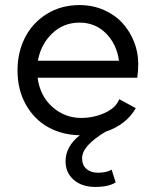

<svg xmlns="http://www.w3.org/2000/svg" viewBox="-20 -530 611 765"><path d="M49.8 -250Q49.8 -321.3 79.6 -380.1Q109.4 -439 166.5 -474.4Q223.6 -509.8 296.9 -509.8Q349.6 -509.8 394.3 -490Q439 -470.2 468.5 -437.5Q498 -404.8 514.4 -362.8Q530.8 -320.8 530.8 -275.9Q530.8 -248.5 526.9 -220.2H129.9Q139.6 -147 189.2 -103.5Q238.8 -60.1 303.2 -60.1Q353.5 -60.1 397.9 -80.3Q442.4 -100.6 455.1 -134.8L521 -99.1Q483.9 -33.2 399.9 -4.9Q352.1 24.4 329.6 50Q307.1 75.7 307.1 101.1Q307.1 127.9 324.5 143.1Q341.8 158.2 370.1 158.2Q404.8 158.2 424.8 146L440.9 196.8Q412.6 214.8 359.9 214.8Q306.2 214.8 273.7 186.5Q241.2 158.2 241.2 112.8Q241.2 53.7 297.9 8.8Q228.5 7.8 172.6 -22.9Q116.7 -53.7 83.3 -112.8Q49.8 -171.9 49.8 -250ZM130.9 -288.1H454.1Q444.8 -354.5 402.1 -397.2Q359.4 -439.9 296.9 -439.9Q232.9 -439.9 187.7 -396.5Q142.6 -353 130.9 -288.1Z"/></svg>

Font: Human Sans
Style: Regular
Weight: 400
Designer: Tim Radville
Foundry: Continuum
Version: Version 1.000;FEAKit 1.0